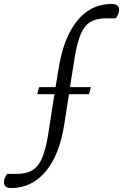

<svg xmlns="http://www.w3.org/2000/svg" viewBox="-145 -754 624 974"><path d="M-89 200Q-125 200 -125 170Q-125 149 -109 128H-58Q-11 128 19.5 109.5Q50 91 68 49Q86 7 98 -63L131 -276H44Q45 -284 48 -294Q51 -304 54 -312H137L152 -405Q177 -563 246.5 -648.5Q316 -734 421 -734Q459 -734 459 -704Q459 -683 442 -661H392Q344 -661 313.5 -642.5Q283 -624 265 -582Q247 -540 235 -469L210 -312H316Q314 -304 311.5 -293.5Q309 -283 305 -276H205L181 -123Q157 32 86.5 116Q16 200 -89 200Z"/></svg>

Font: Petrona Medium
Style: Italic
Weight: 500
Italic angle: -9°
Designer: Ringo R. Seeber
Foundry: Ringo R. Seeber
Version: Version 2.001; ttfautohint (v1.8.3)